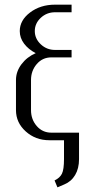

<svg xmlns="http://www.w3.org/2000/svg" viewBox="-20 -596 388 816"><path d="M47.9 -127.9V-255.9Q47.9 -292 71.3 -323Q94.7 -354 131.8 -370.1Q100.6 -386.2 82.3 -410.6Q64 -435.1 64 -463.9Q64 -509.8 107.9 -543Q151.9 -576.2 213.9 -576.2H284.2V-543.9H213.9Q178.7 -543.9 153.3 -520.3Q127.9 -496.6 127.9 -463.9Q127.9 -431.6 153.3 -407.7Q178.7 -383.8 213.9 -383.8H284.2V-352.1H198.2Q160.6 -352.1 136.2 -323.7Q111.8 -295.4 111.8 -255.9V-127.9Q111.8 -88.4 136.2 -60.3Q160.6 -32.2 198.2 -32.2H315.9V80.1Q315.9 120.1 299.3 147.9Q282.7 175.8 252.9 188L224.1 200.2L211.9 170.9Q234.4 160.2 243.2 142.3Q252 124.5 252 80.1V0H189.9Q130.9 0 89.4 -37.4Q47.9 -74.7 47.9 -127.9Z"/></svg>

Font: Gawaa
Style: Regular
Weight: 400
Designer: T. Christopher White
Version: Version 1.0